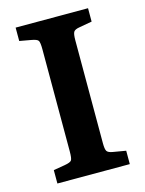

<svg xmlns="http://www.w3.org/2000/svg" viewBox="-108 -766 631 833"><g transform="rotate(-15 207.5 -350.0)"><path d="M44.9 0V-60.1L96.2 -68.8Q122.1 -73.2 127.4 -81.3Q132.8 -89.4 132.8 -121.1V-579.1Q132.8 -610.4 127.4 -618.4Q122.1 -626.5 96.2 -630.9L44.9 -640.1V-700.2H370.1V-640.1L313 -629.9Q292 -626.5 286.4 -617.4Q280.8 -608.4 280.8 -580.1V-117.2Q280.8 -90.8 286.4 -82Q292 -73.2 313 -69.8L370.1 -60.1V0Z"/></g></svg>

Font: Literata Book
Style: Bold
Weight: 700
Designer: Latin by Veronika Burian and Jose Scaglione. Greek by Irene Vlachou. Cyrillic by Vera Evstafieva
Foundry: TypeTogether
Version: Version 2.003;PS 002.003;hotconv 1.0.88;makeotf.lib2.5.64775